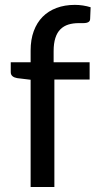

<svg xmlns="http://www.w3.org/2000/svg" viewBox="-20 -748 392 768"><path d="M102.5 0V-429L48.5 -435.5Q37 -437.5 30 -443.2Q23 -449 23 -459.5V-499H102.5V-546Q102.5 -589.5 115 -623.5Q127.5 -657.5 150.5 -680.8Q173.5 -704 206.2 -716.2Q239 -728.5 279.5 -728.5Q296 -728.5 312 -726Q328 -723.5 342.5 -719L340.5 -671Q340 -665 336.5 -661.8Q333 -658.5 327 -657Q321 -655.5 313 -655.5Q305 -655.5 295 -655.5Q272 -655.5 253.5 -649.8Q235 -644 221.8 -631Q208.5 -618 201.5 -596.2Q194.5 -574.5 194.5 -543V-499H338.5V-430H197.5V0Z"/></svg>

Font: Lato Medium
Style: Regular
Weight: 500
Designer: Lukasz Dziedzic
Foundry: tyPoland Lukasz Dziedzic
Version: Version 2.006; 2014-01-15